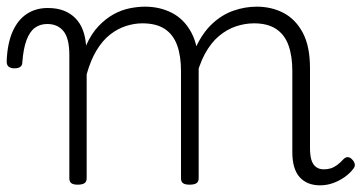

<svg xmlns="http://www.w3.org/2000/svg" viewBox="-76 -539 1085 576"><path d="M157 15Q144 15 138 10.5Q132 6 132 -4V-374Q132 -424 114.5 -445.5Q97 -467 66 -467Q44 -467 28.5 -455.5Q13 -444 3.5 -418.5Q-6 -393 -9 -352Q-9 -343 -15 -338.5Q-21 -334 -33 -334Q-43 -334 -49.5 -338.5Q-56 -343 -56 -355Q-54 -408 -38.5 -443.5Q-23 -479 4 -497Q31 -515 67 -515Q95 -515 115.5 -507Q136 -499 150.5 -484Q165 -469 172.5 -449Q180 -429 182 -405V-402Q198 -438 219.5 -460.5Q241 -483 264.5 -496Q288 -509 312.5 -514Q337 -519 359 -519Q404 -519 440.5 -500Q477 -481 498.5 -440.5Q520 -400 520 -334V-4Q520 6 513.5 10.5Q507 15 493 15Q479 15 473 10.5Q467 6 467 -4V-326Q467 -371 455.5 -403Q444 -435 418.5 -452Q393 -469 351 -469Q327 -469 302 -461Q277 -453 254.5 -435.5Q232 -418 214 -388.5Q196 -359 184 -316V-4Q184 6 177.5 10.5Q171 15 157 15ZM884 17Q864 17 848.5 10.5Q833 4 822.5 -8Q812 -20 806.5 -38.5Q801 -57 801 -82V-326Q801 -371 789.5 -403Q778 -435 752.5 -452Q727 -469 686 -469Q659 -469 632 -460Q605 -451 581 -431Q557 -411 538.5 -377Q520 -343 509 -292H485Q492 -355 512 -398Q532 -441 561 -468Q590 -495 624.5 -507Q659 -519 694 -519Q739 -519 775 -500Q811 -481 832.5 -440.5Q854 -400 854 -334V-94Q854 -74 858 -60Q862 -46 871.5 -38.5Q881 -31 895 -31Q907 -31 916.5 -34Q926 -37 935.5 -44Q945 -51 955 -62Q961 -68 968 -67.5Q975 -67 981 -60Q986 -55 988 -48Q990 -41 985 -34Q974 -19 957.5 -7.5Q941 4 922.5 10.5Q904 17 884 17Z"/></svg>

Font: Playwrite US Modern ExtraLight
Style: Regular
Weight: 250
Designer: Veronika Burian, José Scaglione
Foundry: TypeTogether
Version: Version 1.003